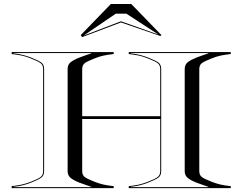

<svg xmlns="http://www.w3.org/2000/svg" viewBox="-20 -968 1248 988"><path d="M602.5 -852.5 402.5 -777 395.5 -787.5 550.5 -947.5H655.5L810.5 -787.5L805.5 -782.5ZM602.5 -858.5 795.5 -790 630.5 -897.5H575.5L410.5 -785ZM40 -690V-700H565V-690Q534.5 -686.5 513 -682Q491.5 -677.5 467 -667.5Q429.5 -653 416.2 -643Q403 -633 403 -612.5V-370H804.5V-612.5Q804.5 -633 791.2 -643Q778 -653 740.5 -667.5Q716 -677.5 694.5 -682Q673 -686.5 642.5 -690V-700H1167.5V-690Q1137 -686.5 1115.5 -682Q1094 -677.5 1069.5 -667.5Q1032 -653 1018.8 -643Q1005.5 -633 1005.5 -612.5V-87.5Q1005.5 -67 1018.8 -57Q1032 -47 1069.5 -32.5Q1094 -23 1115.5 -18.2Q1137 -13.5 1167.5 -10V0H642.5V-10Q673 -13.5 694.5 -18.2Q716 -23 740.5 -32.5Q778 -47 791.2 -57Q804.5 -67 804.5 -87.5V-355.5H403V-87.5Q403 -67 416.2 -57Q429.5 -47 467 -32.5Q491.5 -23 513 -18.2Q534.5 -13.5 565 -10V0H40V-10Q70.5 -13.5 92 -18.2Q113.5 -23 138 -32.5Q175.5 -47 188.8 -57Q202 -67 202 -87.5V-612.5Q202 -633 188.8 -643Q175.5 -653 138 -667.5Q113.5 -677.5 92 -682Q70.5 -686.5 40 -690ZM652.5 -693.5Q679.5 -690.5 700.5 -685.2Q721.5 -680 743 -671.5Q780 -657 794.8 -646.5Q809.5 -636 809.5 -612.5V-87.5Q809.5 -64.5 794.8 -53.8Q780 -43 743 -28.5Q721.5 -20 700.5 -14.8Q679.5 -9.5 652.5 -6.5V-5H1052.5V-6.5Q1033 -13.5 1019.5 -18Q1006 -22.5 991.5 -28Q962.5 -39.5 946.5 -52Q930.5 -64.5 930.5 -87.5V-612.5Q930.5 -636 946.5 -648.2Q962.5 -660.5 991.5 -672Q1006 -677.5 1019.5 -682.2Q1033 -687 1052.5 -693.5V-695H652.5ZM450 -693.5V-695H50V-693.5Q77 -690.5 98 -685.2Q119 -680 140.5 -671.5Q177.5 -657 192.2 -646.5Q207 -636 207 -612.5V-87.5Q207 -64.5 192.2 -53.8Q177.5 -43 140.5 -28.5Q119 -20 98 -14.8Q77 -9.5 50 -6.5V-5H450V-6.5Q430.5 -13.5 417 -18Q403.5 -22.5 389 -28Q360 -39.5 344 -52Q328 -64.5 328 -87.5V-612.5Q328 -636 344 -648.2Q360 -660.5 389 -672Q403.5 -677.5 417 -682.2Q430.5 -687 450 -693.5Z"/></svg>

Font: Engraving Unshaded CC
Style: Bold
Weight: 700
Designer: indestructible type*
Foundry: Cowboy Collective
Version: Version 1.000